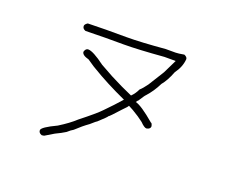

<svg xmlns="http://www.w3.org/2000/svg" viewBox="-107 -739 1214 1006"><g transform="rotate(20 500.0 -236.0)"><path d="M763.2 -562.5Q780.8 -555.2 780.8 -543Q777.3 -499 747.6 -459Q727.1 -405.8 702.6 -377Q679.7 -330.1 646 -293Q643.6 -292.5 618.7 -253.9Q616.2 -253.9 608.9 -242.2Q641.6 -234.9 720.2 -168Q726.1 -168 730 -150.4Q730 -134.8 708.5 -130.9Q695.8 -130.9 673.3 -154.3Q646.5 -175.3 608.9 -197.3L583.5 -210.9H581.5Q581.5 -206.5 556.2 -181.6Q503.4 -123 499.5 -123Q499.5 -119.1 454.6 -78.1Q452.1 -78.1 421.4 -50.8Q388.7 -27.8 353 5.9Q340.8 12.2 321.8 29.3Q300.3 43 267.1 58.6L218.3 87.9Q210.4 89.8 204.6 89.8Q187 83.5 187 68.4Q187 51.3 267.1 13.7Q322.3 -20.5 356.9 -52.7Q439.5 -117.7 464.4 -144.5Q509.8 -190.4 546.4 -232.4Q435.5 -282.7 351.1 -334Q348.6 -334 300.3 -367.2Q261.2 -377.4 261.2 -396.5Q267.1 -416 280.8 -416Q308.6 -416 376.5 -365.2Q377.9 -365.2 446.8 -326.2Q514.6 -291 573.7 -265.6Q593.3 -284.7 605 -310.5Q620.6 -324.2 640.1 -351.6L694.8 -439.5L731.9 -515.6H669.4Q524.9 -503.9 446.8 -503.9H343.3Q303.2 -503.9 233.9 -502Q216.3 -508.3 216.3 -523.4Q216.3 -533.2 231.9 -543Q302.7 -544.9 333.5 -544.9H446.8Q526.4 -544.9 661.6 -556.6H716.3Q731 -556.6 763.2 -562.5Z"/></g></svg>

Font: CEF Fonts CJK
Style: Regular
Weight: 400
Designer: PartyBoss (派对大魔王)
Version: Release 2.25